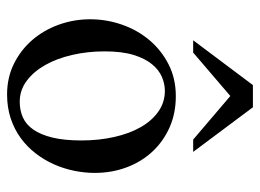

<svg xmlns="http://www.w3.org/2000/svg" viewBox="-116 -602 731 540"><g transform="rotate(90 250.0 -331.5)"><path d="M465.8 -231.9Q465.8 -203.1 459.7 -173.6Q453.6 -144 441.4 -116.7Q429.2 -89.4 410.6 -65.4Q392.1 -41.5 367.7 -23.7Q343.3 -5.9 312.5 4.4Q281.7 14.6 245.1 14.6Q198.2 14.6 159.4 -4.4Q120.6 -23.4 92.5 -55.7Q64.5 -87.9 49.1 -130.4Q33.7 -172.9 33.7 -219.2Q33.7 -264.6 48.6 -307.9Q63.5 -351.1 91.6 -384.8Q119.6 -418.5 159.7 -439.2Q199.7 -460 250 -460Q298.3 -460 337.9 -442.4Q377.4 -424.8 406 -394Q434.6 -363.3 450.2 -321.5Q465.8 -279.8 465.8 -231.9ZM374.5 -194.3Q374.5 -244.1 364.7 -287.1Q355 -330.1 336.9 -361.6Q318.8 -393.1 293 -411.1Q267.1 -429.2 234.9 -429.2Q215.8 -429.2 196 -420.9Q176.3 -412.6 160.2 -393.1Q144 -373.5 134 -341.1Q124 -308.6 124 -259.8Q124 -211.9 134 -168.5Q144 -125 162.6 -92.3Q181.2 -59.6 207.3 -40.3Q233.4 -21 265.6 -21Q290 -21 310.1 -30Q330.1 -39.1 344.2 -59.6Q358.4 -80.1 366.5 -113.3Q374.5 -146.5 374.5 -194.3ZM372.1 -508.8 249.5 -613.3 127.4 -508.8H92.8L218.8 -676.8H281.2L406.7 -508.8Z"/></g></svg>

Font: Doulos SIL Eur
Style: Regular
Weight: 400
Designer: Walt Agee, Victor Gaultney, Peter Martin, Debbi Hosken, Becca Hirsbrunner
Foundry: SIL International
Version: Version 5.000